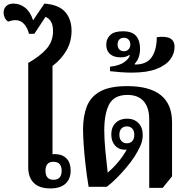

<svg xmlns="http://www.w3.org/2000/svg" viewBox="-49 -1039 1046 1068"><path d="M231 9Q169 9 138.5 -22Q108 -53 108 -108V-689Q172 -725 209 -766.5Q246 -808 246 -867Q246 -928 204 -945L142 -851H112Q104 -885 84.5 -906Q65 -927 37 -927Q27 -927 15.5 -924.5Q4 -922 -4 -919Q-18 -929 -23.5 -942.5Q-29 -956 -29 -969Q-29 -991 -14.5 -1005Q0 -1019 26 -1019Q62 -1019 91 -996Q120 -973 135 -926L198 -1019Q278 -1013 313.5 -972.5Q349 -932 349 -868Q349 -808 321 -759Q293 -710 243 -672V-181Q251 -183 269 -181Q303 -178 323.5 -155Q344 -132 344 -90Q344 -44 315.5 -17.5Q287 9 231 9ZM248 -39Q294 -39 294 -89Q294 -113 283 -126Q272 -139 248 -139Q225 -139 214.5 -126Q204 -113 204 -89Q204 -66 214.5 -52.5Q225 -39 248 -39Z M781 6V-374Q781 -441 750 -476Q719 -511 660 -511Q586 -511 558.5 -459Q531 -407 531 -314Q531 -265 537 -201Q543 -137 550 -79Q580 -104 607.5 -136.5Q635 -169 656 -207Q653 -206 648 -206Q612 -206 591 -229.5Q570 -253 570 -291Q570 -332 594.5 -355.5Q619 -379 657 -379Q697 -379 721 -354.5Q745 -330 745 -288Q745 -256 731 -226Q717 -196 700 -169Q679 -137 652 -105Q625 -73 597 -45.5Q569 -18 545 0H444Q434 -59 427 -120.5Q420 -182 416.5 -234Q413 -286 413 -319Q413 -393 434 -447Q455 -501 508.5 -530.5Q562 -560 658 -560Q908 -560 908 -359V-58L856 6ZM657 -242Q676 -242 687 -254.5Q698 -267 698 -289Q698 -312 686.5 -324Q675 -336 656 -336Q638 -336 626.5 -324Q615 -312 615 -289Q615 -267 626.5 -254.5Q638 -242 657 -242Z M684 -635Q654 -635 621.5 -637.5Q589 -640 563 -643V-668Q615 -674 641 -692.5Q667 -711 673 -730L669 -733Q653 -720 622 -720Q584 -720 563 -738.5Q542 -757 542 -790Q542 -823 564 -844Q586 -865 634 -865Q686 -865 708 -839Q730 -813 730 -769Q730 -715 700 -684L702 -680Q767 -680 795 -721Q823 -762 823 -832Q922 -846 922 -778Q922 -741 898 -708.5Q874 -676 821.5 -655.5Q769 -635 684 -635ZM640 -754Q656 -754 666 -764.5Q676 -775 676 -792Q676 -809 666 -819Q656 -829 640 -829Q624 -829 614.5 -819Q605 -809 605 -792Q605 -775 614.5 -764.5Q624 -754 640 -754Z"/></svg>

Font: Noto Serif Thai SemiCondensed
Style: Bold
Weight: 700
Width: 4
Designer: Monotype Design Team
Foundry: Monotype Imaging Inc.
Version: Version 2.002; ttfautohint (v1.8.4.7-5d5b)